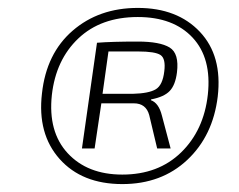

<svg xmlns="http://www.w3.org/2000/svg" viewBox="-20 -721 604 485"><path d="M328 -701Q428 -701 485 -640.5Q542 -580 530 -477Q518 -378 453 -317Q388 -256 289 -256Q187 -256 130.5 -319.5Q74 -383 86 -485Q97 -586 163.5 -643.5Q230 -701 328 -701ZM505 -482Q515 -574 466.5 -626Q418 -678 328 -678Q235 -678 178 -624Q121 -570 111 -481Q101 -388 151 -334Q201 -280 289 -280Q380 -280 437.5 -336Q495 -392 505 -482ZM187 -346 225 -613Q262 -616 328 -616Q384 -616 408.5 -601Q433 -586 427 -538Q423 -506 408.5 -491Q394 -476 362 -470L361 -468Q381 -461 389 -429L411 -346H377L357 -430Q349 -460 318 -460H236L219 -346ZM239 -484H315Q356 -485 373.5 -495.5Q391 -506 395 -541Q399 -573 385.5 -582Q372 -591 329 -591H254Z"/></svg>

Font: Exo 2.0 Light
Style: Italic
Weight: 300
Italic angle: -8°
Designer: Natanael Gama
Version: Version 1.001;PS 001.001;hotconv 1.0.70;makeotf.lib2.5.58329